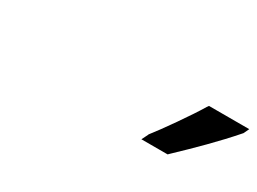

<svg xmlns="http://www.w3.org/2000/svg" viewBox="-26 -1007 842 628"><g transform="rotate(30 395.5 -693.5)"><path d="M514 -615 502 -591H601L605 -595C666 -653 727 -713 780 -774L781 -775L791 -796H639L634 -789C608 -745 542 -651 514 -616Z"/></g></svg>

Font: Passageway
Style: BdSuIt
Weight: 700
Foundry: Ascender Corporation
Version: Version 1.11